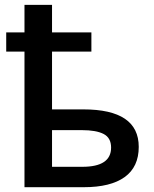

<svg xmlns="http://www.w3.org/2000/svg" viewBox="-20 -780 643 800"><path d="M442.9 -165Q442.9 -205.6 411.9 -221.7Q380.9 -237.8 320.8 -237.8H196.8V-85H323.2Q442.9 -85 442.9 -165ZM327.1 -324.2Q558.1 -324.2 558.1 -168Q558.1 -84.5 499.5 -42.2Q440.9 0 329.1 0H82V-564.9H5.9V-645H82V-759.8H196.8V-645H360.8V-564.9H196.8V-324.2Z"/></svg>

Font: OpenSans-Semibold
Style: Regular
Weight: 600
Foundry: Ascender Corporation
Version: Version 1.10